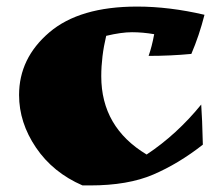

<svg xmlns="http://www.w3.org/2000/svg" viewBox="-20 -543 672 584"><path d="M449 -439Q414 -445 381.5 -445Q349 -445 303 -434Q288 -371 288 -311Q288 -156 426 -73Q518 -134 592 -225Q595 -185 597 -103Q523 -45 446 -12Q369 21 254 21H231Q141 -18 89.5 -94Q38 -170 38 -254Q38 -366 130 -444.5Q222 -523 397 -523Q495 -523 602 -498Q586 -435 562 -379Q499 -373 432 -373Q442 -401 449 -439Z"/></svg>

Font: Ruslan Display
Style: Regular
Weight: 400
Version: Version 1.000